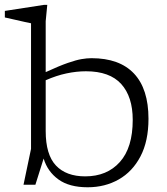

<svg xmlns="http://www.w3.org/2000/svg" viewBox="-27 -762 688 792"><path d="M585.5 -272Q585.5 -180 552.5 -117Q519.5 -54 462.8 -21.8Q406 10.5 334.5 10.5Q258.5 10.5 213.8 -22Q169 -54.5 153 -108L119 0H70L101 -148V-666Q94.5 -667 76.2 -671.2Q58 -675.5 35.2 -680.5Q12.5 -685.5 -7 -690V-717L155 -742H168L161.5 -674.5V-464.5Q218 -490.5 252.8 -502.5Q287.5 -514.5 309.5 -518.2Q331.5 -522 350.5 -522Q466 -522 525.8 -458.5Q585.5 -395 585.5 -272ZM161.5 -221.5Q161.5 -124 203.8 -79.2Q246 -34.5 324.5 -34.5Q414.5 -34.5 467.5 -93.8Q520.5 -153 520.5 -267.5Q520.5 -363 473 -415.5Q425.5 -468 327.5 -468Q288.5 -468 247.2 -459.2Q206 -450.5 161.5 -431Z"/></svg>

Font: Newsreader Caption Light
Style: Regular
Weight: 300
Designer: Hugues Gentile
Foundry: Production Type
Version: Version 1.001